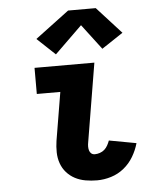

<svg xmlns="http://www.w3.org/2000/svg" viewBox="-55 -824 710 879"><g transform="rotate(-5 300.0 -385.0)"><path d="M356 8Q329 8 303 3.5Q277 -1 255 -12.5Q233 -24 216.5 -42.5Q200 -61 191.5 -85Q183 -109 182.5 -135.5Q182 -162 186 -188L223 -410H115V-530H390L330 -169Q328 -159 328 -149.5Q328 -140 330.5 -131.5Q333 -123 339.5 -117.5Q346 -112 356 -112Q367 -112 379 -116Q391 -120 400 -128Q409 -136 415 -147Q421 -158 425 -169L550 -146Q541 -114 523.5 -84.5Q506 -55 479.5 -33.5Q453 -12 420.5 -2Q388 8 356 8ZM218 -583 135 -661 291 -778H418L530 -655L432 -590L344 -706Z"/></g></svg>

Font: Iosevka Curly Slab HvEx
Style: Italic
Weight: 900
Width: 7
Italic angle: -9°
Monospace: yes
Designer: Belleve Invis
Foundry: Belleve Invis
Version: Version 11.1.0; ttfautohint (v1.8.3)